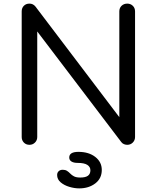

<svg xmlns="http://www.w3.org/2000/svg" viewBox="-20 -801 867 1062"><path d="M143 0Q124 0 112 -12.5Q100 -25 100 -43V-738Q100 -757 112 -769Q124 -781 143 -781Q163 -781 176 -765L640 -153V-738Q640 -757 652.5 -769Q665 -781 684 -781Q702 -781 714.5 -769Q727 -757 727 -738V-43Q727 -25 714.5 -12.5Q702 0 684 0Q675 0 666 -3.5Q657 -7 651 -15L186 -627V-43Q186 -25 173.5 -12.5Q161 0 143 0ZM418 241Q392 241 363.5 232.5Q335 224 315.5 207.5Q296 191 296 167Q296 154 304.5 146Q313 138 327 138Q341 138 350.5 144Q360 150 368.5 159Q377 168 389.5 174.5Q402 181 424 181Q453 181 466.5 171Q480 161 480 141Q480 122 463 111Q446 100 409 100Q388 100 375.5 92.5Q363 85 363 70Q363 39 414 39Q471 39 507 67Q543 95 543 139Q543 186 507 213.5Q471 241 418 241Z"/></svg>

Font: Comfortaa Medium
Style: Regular
Weight: 500
Designer: Johan Aakerlund
Foundry: Johan Aakerlund
Version: Version 3.104; ttfautohint (v1.8.1.43-b0c9)